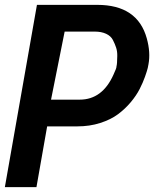

<svg xmlns="http://www.w3.org/2000/svg" viewBox="-50 -520 688 790"><path d="M-30 250 102 -500H350Q516 -500 554 -362Q570 -304 561 -256Q561 -253 558 -240.5Q555 -228 546.5 -204Q538 -180 524.5 -153.5Q511 -127 488 -99.5Q465 -72 435.5 -50Q406 -28 362.5 -14Q319 0 268 0H144L100 250ZM160 -110H278Q371 -110 417 -213Q429 -239 429 -244V-245Q431 -254 431.5 -262Q432 -270 432.5 -289Q433 -308 428 -323.5Q423 -339 414.5 -355.5Q406 -372 386.5 -381Q367 -390 340 -390H216Z"/></svg>

Font: Hermit
Style: Bold Italic
Weight: 700
Italic angle: -10°
Designer: Pablo Caro
Version: Version 2.000;PS 002.000;hotconv 1.0.88;makeotf.lib2.5.64775